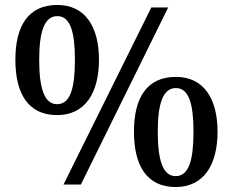

<svg xmlns="http://www.w3.org/2000/svg" viewBox="-20 -744 939 774"><path d="M210 -280C323 -280 379 -369 379 -503C379 -637 323 -724 211 -724C92 -724 42 -637 42 -503C42 -369 92 -280 210 -280ZM236 0H306L658 -714H590ZM210 -324C158 -324 138 -390 138 -503C138 -614 158 -679 211 -679C264 -679 282 -614 282 -503C282 -390 264 -324 210 -324ZM688 10C801 10 857 -79 857 -213C857 -347 801 -434 689 -434C570 -434 520 -347 520 -213C520 -79 570 10 688 10ZM688 -34C636 -34 616 -100 616 -213C616 -324 636 -389 689 -389C742 -389 760 -324 760 -213C760 -100 742 -34 688 -34Z"/></svg>

Font: Noto Serif Georgian Medium
Style: Regular
Weight: 500
Designer: Monotype Design Team, Akaki Razmadze
Foundry: Google LLC
Version: Version 2.003